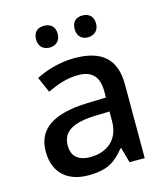

<svg xmlns="http://www.w3.org/2000/svg" viewBox="-111 -873 797 918"><g transform="rotate(-15 287.0 -414.0)"><path d="M139 -733C139 -697 163 -679 192 -679C221 -679 246 -697 246 -733C246 -772 221 -787 192 -787C163 -787 139 -772 139 -733ZM330 -733C330 -697 353 -679 382 -679C411 -679 436 -697 436 -733C436 -772 411 -787 382 -787C353 -787 330 -772 330 -733ZM292 -600C220 -600 152 -579 101 -553L135 -476C181 -498 232 -517 287 -517C352 -517 390 -488 390 -409V-379L298 -376C127 -371 45 -314 45 -204C45 -92 117 -41 214 -41C304 -41 347 -67 394 -126H398L419 -51H494V-416C494 -542 427 -600 292 -600ZM317 -308 389 -310V-263C389 -169 327 -123 244 -123C191 -123 154 -147 154 -203C154 -266 194 -303 317 -308Z"/></g></svg>

Font: Noto Sans Tamil UI Medium
Style: Regular
Weight: 500
Designer: Jelle Bosma - Monotype Design Team
Foundry: Monotype Imaging Inc.
Version: Version 2.004